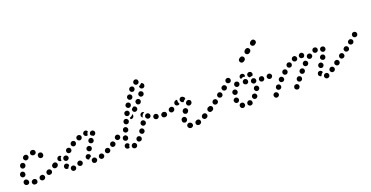

<svg xmlns="http://www.w3.org/2000/svg" viewBox="-34 -1148 3416 1767"><g transform="rotate(-20 1673.5 -264.5)"><path d="M119 19Q122 15 124 10Q125 6 125 1Q124 -10 117 -17Q109 -23 99 -23H96Q91 -22 86 -20Q82 -18 78 -14Q75 -11 73 -6Q72 -1 72 4Q73 14 80 21Q88 28 99 27H101Q106 27 111 25Q115 22 119 19ZM204 -15Q203 -20 200 -24Q197 -28 193 -31Q189 -34 184 -34Q179 -35 174 -34L171 -33Q161 -31 156 -22Q150 -13 153 -3Q154 2 157 6Q160 10 164 12Q168 15 173 16Q178 16 183 15H186Q196 12 201 3Q207 -5 204 -15ZM21 6Q26 7 31 6Q36 5 40 3Q44 0 47 -4Q50 -8 51 -13Q52 -18 51 -23Q50 -28 47 -32Q47 -33 46 -33Q41 -42 31 -45Q21 -48 12 -42Q3 -37 1 -27Q-2 -17 3 -8Q4 -6 5 -5Q8 0 12 2Q16 5 21 6ZM279 -46Q277 -51 273 -54Q270 -57 265 -59Q261 -61 256 -61Q251 -61 246 -59L243 -57Q234 -53 230 -44Q227 -34 231 -24Q233 -20 236 -16Q240 -13 245 -11Q249 -10 254 -10Q259 -10 264 -12L267 -13Q276 -17 280 -27Q283 -37 279 -46ZM347 -90Q341 -99 331 -100Q321 -102 312 -96L310 -95Q301 -89 299 -79Q298 -68 303 -60Q306 -56 310 -53Q315 -51 320 -50Q324 -49 329 -50Q334 -51 338 -54L341 -55Q349 -61 351 -71Q353 -82 347 -90ZM-3 -83Q0 -79 4 -76Q8 -73 13 -72Q24 -70 32 -76Q41 -82 43 -92V-95Q45 -105 39 -114Q33 -122 23 -124Q13 -126 5 -120Q-4 -115 -6 -104L-7 -102Q-7 -97 -6 -92Q-5 -87 -3 -83ZM33 -151Q38 -148 43 -148Q48 -147 52 -149Q57 -150 61 -153Q65 -156 67 -160L69 -163Q74 -172 71 -182Q68 -192 59 -197Q55 -199 50 -200Q45 -201 40 -199Q35 -198 31 -195Q28 -192 25 -187L24 -185Q19 -176 22 -166Q24 -156 33 -151ZM248 -230Q244 -233 239 -234Q234 -235 229 -235Q225 -234 220 -232Q216 -229 213 -225Q210 -221 209 -216Q207 -212 208 -207Q208 -196 215 -189Q223 -182 233 -182Q243 -182 251 -189Q258 -197 258 -207Q258 -210 258 -213Q257 -218 254 -222Q252 -227 248 -230ZM72 -238Q71 -233 73 -228Q74 -224 77 -220Q83 -211 93 -209Q103 -208 112 -214Q113 -215 113 -215Q122 -221 124 -231Q126 -241 120 -250Q117 -254 113 -257Q109 -260 104 -260Q99 -261 94 -260Q89 -259 85 -256Q84 -255 82 -254Q78 -252 76 -247Q73 -243 72 -238ZM148 -258Q147 -247 154 -239Q161 -232 171 -231Q172 -231 173 -231Q184 -230 192 -236Q200 -242 201 -253Q202 -263 196 -271Q189 -279 179 -280Q177 -281 175 -281Q165 -281 157 -275Q149 -268 148 -258Z M496 24Q500 20 501 16Q503 11 503 6Q502 -4 495 -11Q487 -18 477 -18H476Q466 -17 459 -10Q452 -2 453 8Q453 13 455 18Q457 22 461 26Q464 29 469 31Q474 32 479 32Q484 32 488 30Q493 28 496 24ZM700 23Q704 20 706 16Q708 11 709 6Q710 -4 703 -12Q696 -20 686 -21H685Q680 -21 676 -19Q671 -18 667 -15Q663 -11 661 -7Q659 -3 659 2Q658 13 664 21Q671 28 681 29H682Q687 30 692 28Q696 27 700 23ZM780 3Q783 -2 783 -7Q783 -12 782 -16Q779 -26 769 -31Q760 -35 750 -32Q745 -30 741 -27Q738 -24 735 -19Q733 -15 733 -10Q732 -5 734 0Q737 9 746 14Q756 19 766 15Q771 14 774 11Q778 7 780 3ZM572 -27Q569 -31 566 -34Q562 -37 557 -39Q552 -40 547 -40Q542 -39 538 -37Q528 -32 525 -22Q522 -12 527 -3Q530 2 534 5Q537 8 542 9Q547 11 552 10Q557 10 561 7H562Q571 2 574 -8Q577 -18 572 -27ZM399 -30Q399 -35 401 -40Q402 -44 406 -48Q409 -52 414 -54Q418 -56 423 -56Q434 -56 441 -49Q449 -42 449 -32Q449 -32 449 -31Q449 -31 449 -31Q446 -28 443 -25Q436 -18 433 -8Q432 -8 432 -7Q431 -6 429 -6Q427 -6 425 -6Q415 -5 407 -12Q400 -19 399 -30ZM852 -30Q853 -35 853 -40Q852 -45 850 -49Q848 -54 844 -57Q840 -60 835 -62Q831 -63 826 -63Q821 -63 816 -60Q807 -55 804 -46Q800 -36 805 -26Q807 -22 811 -19Q815 -16 820 -14Q824 -13 829 -13Q834 -13 839 -16Q844 -18 847 -22Q850 -26 852 -30ZM621 -31Q618 -35 617 -40Q616 -45 617 -50Q620 -60 628 -66Q637 -72 647 -69Q652 -68 656 -65Q660 -63 663 -58Q666 -54 666 -50Q667 -45 666 -40Q659 -37 653 -32Q646 -27 642 -20Q641 -20 639 -20Q638 -20 636 -20Q632 -21 628 -24Q623 -27 621 -31ZM913 -91Q910 -95 906 -98Q902 -101 897 -101Q892 -102 887 -101Q882 -100 878 -97Q870 -91 868 -81Q866 -71 872 -62Q875 -58 879 -55Q883 -53 888 -52Q893 -51 898 -52Q903 -53 907 -56Q916 -62 917 -73Q919 -83 913 -91ZM342 -57H343Q347 -60 349 -64Q352 -68 353 -73Q354 -78 353 -83Q352 -87 349 -92Q343 -100 333 -102Q323 -104 314 -98Q310 -95 307 -90Q304 -86 303 -81Q303 -76 304 -72Q305 -67 307 -63Q313 -54 324 -52Q334 -51 342 -56ZM431 -81Q440 -76 450 -79Q460 -82 465 -91H466Q471 -100 468 -110Q465 -120 456 -125Q447 -130 437 -127Q427 -125 422 -116V-115Q417 -106 419 -96Q422 -86 431 -81ZM650 -107Q651 -102 654 -98Q657 -94 661 -92Q670 -86 680 -88Q690 -91 695 -100H696Q698 -104 699 -109Q700 -114 699 -119Q697 -124 695 -128Q692 -132 687 -134Q679 -140 669 -137Q658 -135 653 -126Q650 -122 649 -117Q649 -112 650 -107ZM395 -144Q386 -145 378 -140Q373 -137 371 -133Q368 -129 367 -124Q366 -120 366 -115Q367 -110 370 -106Q374 -99 382 -96Q389 -93 397 -95Q396 -102 397 -110Q398 -119 402 -127H403Q406 -132 410 -136Q403 -143 395 -144ZM473 -144Q480 -137 491 -136Q501 -136 509 -142V-143Q517 -150 517 -160Q518 -170 511 -178Q504 -186 493 -186Q483 -187 475 -180Q467 -173 467 -162Q466 -152 473 -144ZM702 -155Q710 -150 721 -152Q731 -154 736 -162L737 -163Q742 -171 740 -181Q738 -192 730 -197Q721 -203 711 -201Q701 -199 695 -190Q689 -181 691 -171Q693 -161 702 -155ZM531 -193Q537 -184 547 -181Q557 -179 566 -184Q570 -187 573 -191Q576 -195 577 -200Q579 -205 578 -209Q577 -214 575 -219Q569 -228 559 -230Q549 -233 540 -227Q531 -222 529 -212Q526 -202 531 -193ZM731 -247V-248Q736 -257 746 -259Q756 -262 765 -257Q769 -255 772 -251Q775 -247 777 -242Q778 -238 777 -233Q777 -228 774 -223Q771 -216 764 -213Q757 -209 749 -210Q746 -213 742 -216Q737 -219 732 -221Q728 -227 727 -234Q727 -241 731 -247ZM598 -249Q596 -244 596 -239Q596 -235 598 -230Q601 -220 611 -216Q620 -212 630 -215V-216Q640 -219 644 -229Q648 -238 645 -248Q641 -258 631 -262Q622 -266 612 -262Q607 -260 604 -257Q600 -254 598 -249ZM695 -231H694Q684 -231 677 -238Q669 -246 669 -256Q669 -266 677 -274Q684 -281 694 -281H695Q702 -281 708 -277Q714 -273 717 -267Q714 -263 711 -258Q706 -250 705 -241Q705 -237 705 -233Q702 -232 700 -232Q697 -231 695 -231Z M1099 13Q1101 8 1101 3Q1101 -2 1099 -6Q1094 -16 1085 -20Q1075 -23 1066 -19H1065Q1061 -17 1057 -13Q1054 -10 1052 -5Q1050 -1 1050 4Q1050 9 1052 14Q1056 23 1066 27Q1076 31 1085 27H1086Q1090 25 1094 21Q1097 17 1099 13ZM1003 7Q998 5 995 1Q992 -3 990 -7V-8Q987 -18 991 -27Q996 -36 1006 -40Q1010 -41 1015 -41Q1020 -40 1025 -38Q1029 -36 1032 -32Q1035 -29 1037 -24Q1033 -19 1031 -13Q1027 -4 1028 5Q1026 6 1025 7Q1023 8 1022 8Q1017 10 1012 10Q1007 9 1003 7ZM1162 -40Q1162 -45 1161 -49Q1159 -54 1155 -57Q1148 -65 1138 -65Q1127 -65 1120 -58Q1112 -51 1112 -40Q1112 -30 1119 -22Q1126 -15 1136 -15Q1147 -15 1154 -22H1155Q1158 -25 1160 -30Q1162 -35 1162 -40ZM918 -73Q919 -78 918 -82Q917 -87 914 -91Q908 -100 898 -102Q888 -104 879 -98Q870 -92 868 -82Q867 -71 872 -63Q875 -59 879 -56Q884 -53 888 -52Q893 -52 898 -53Q903 -54 907 -56L908 -57Q912 -59 914 -64Q917 -68 918 -73ZM1014 -66Q1018 -64 1023 -64Q1028 -65 1033 -67Q1037 -69 1041 -73Q1044 -77 1045 -81V-82Q1049 -92 1044 -101Q1039 -110 1030 -114Q1025 -115 1020 -115Q1015 -114 1011 -112Q1006 -110 1003 -106Q1000 -102 998 -98V-97Q995 -87 999 -78Q1004 -69 1014 -66ZM1200 -119Q1196 -122 1191 -123Q1186 -124 1181 -123Q1176 -122 1172 -119Q1168 -116 1165 -112Q1159 -103 1161 -93Q1163 -83 1172 -77Q1176 -74 1181 -73Q1185 -72 1190 -73Q1195 -74 1199 -77Q1203 -80 1206 -84H1207Q1212 -93 1210 -103Q1208 -113 1200 -119ZM980 -117Q981 -122 980 -127Q978 -132 976 -136Q969 -144 959 -146Q949 -148 941 -141H940Q936 -138 934 -134Q931 -130 930 -125Q929 -120 931 -115Q932 -110 935 -106Q941 -98 951 -96Q961 -95 970 -101Q974 -104 977 -108Q979 -112 980 -117ZM1039 -137Q1049 -133 1058 -137Q1068 -141 1072 -151Q1076 -161 1072 -170Q1068 -180 1058 -184Q1049 -188 1039 -184Q1030 -180 1026 -170Q1022 -160 1025 -151Q1029 -141 1039 -137ZM1233 -187Q1223 -192 1214 -188Q1204 -184 1200 -175V-174Q1195 -165 1199 -155Q1203 -146 1212 -141Q1222 -137 1231 -141Q1241 -144 1245 -154Q1250 -164 1246 -173Q1242 -183 1233 -187ZM1446 -153Q1450 -157 1452 -161Q1454 -166 1454 -171Q1454 -181 1446 -189Q1439 -196 1429 -196H1428Q1418 -196 1411 -189Q1403 -181 1403 -171Q1403 -166 1405 -162Q1407 -157 1410 -153Q1414 -150 1419 -148Q1423 -146 1428 -146H1429Q1434 -146 1438 -148Q1443 -150 1446 -153ZM1378 -174Q1379 -179 1378 -184Q1377 -188 1375 -193Q1372 -197 1368 -200Q1364 -203 1360 -204H1359Q1349 -207 1340 -201Q1331 -196 1329 -186Q1328 -181 1328 -176Q1329 -171 1332 -167Q1334 -163 1338 -160Q1342 -157 1347 -156Q1357 -153 1366 -158Q1375 -164 1378 -174ZM1305 -196Q1308 -200 1309 -205Q1310 -209 1309 -214Q1308 -219 1306 -223Q1303 -228 1299 -231Q1291 -237 1280 -235Q1270 -234 1264 -226Q1261 -222 1260 -217Q1259 -212 1259 -207Q1260 -202 1263 -198Q1265 -194 1269 -191L1270 -190Q1278 -184 1288 -186Q1299 -187 1305 -196ZM1069 -207Q1078 -203 1088 -206Q1098 -210 1102 -219V-220Q1107 -229 1103 -239Q1099 -248 1090 -253Q1081 -257 1071 -254Q1061 -250 1057 -241V-240Q1052 -231 1056 -221Q1059 -211 1069 -207ZM1224 -242V-243Q1225 -247 1228 -251Q1231 -255 1236 -258Q1240 -260 1245 -261Q1250 -261 1255 -260Q1258 -259 1260 -258Q1263 -256 1265 -254Q1262 -253 1259 -251Q1251 -246 1246 -239Q1240 -232 1238 -223Q1237 -218 1237 -213Q1233 -215 1231 -217Q1228 -220 1226 -223Q1224 -227 1223 -232Q1223 -237 1224 -242ZM1155 -276Q1158 -273 1159 -268Q1160 -264 1160 -259Q1159 -254 1157 -250Q1155 -245 1151 -242Q1146 -238 1139 -236Q1133 -235 1126 -237Q1126 -242 1124 -246Q1123 -249 1122 -251Q1125 -252 1127 -253Q1137 -256 1144 -262Q1151 -268 1155 -276ZM1101 -276Q1110 -271 1120 -274Q1130 -277 1135 -287Q1140 -296 1137 -306Q1133 -316 1124 -321Q1115 -325 1105 -322Q1095 -319 1090 -310V-309Q1086 -300 1089 -290Q1092 -280 1101 -276ZM1210 -328Q1205 -334 1199 -335Q1192 -337 1186 -336Q1182 -332 1178 -328Q1174 -325 1169 -322Q1166 -315 1167 -308Q1168 -300 1173 -294Q1180 -287 1190 -286Q1201 -286 1208 -293H1209Q1216 -300 1217 -311Q1217 -321 1210 -328ZM1263 -383Q1256 -390 1245 -390Q1235 -389 1228 -382H1227Q1220 -374 1221 -364Q1221 -353 1228 -346Q1236 -339 1246 -339Q1257 -340 1264 -347V-348Q1271 -355 1271 -365Q1271 -376 1263 -383ZM1124 -358Q1126 -353 1129 -350Q1132 -346 1136 -343Q1145 -338 1155 -341Q1165 -344 1170 -353Q1175 -362 1173 -372Q1170 -382 1161 -387Q1156 -390 1151 -390Q1147 -391 1142 -390Q1137 -388 1133 -385Q1129 -382 1127 -378L1126 -377Q1124 -373 1123 -368Q1123 -363 1124 -358ZM1309 -443Q1301 -449 1290 -448Q1280 -446 1274 -437Q1268 -429 1270 -418Q1271 -408 1280 -402Q1288 -396 1298 -398Q1309 -400 1315 -408Q1321 -417 1319 -427Q1318 -437 1309 -443ZM1174 -409Q1182 -404 1193 -406Q1203 -408 1208 -417Q1214 -426 1212 -436Q1210 -446 1201 -452Q1192 -457 1182 -455Q1172 -453 1166 -444Q1160 -435 1163 -425Q1165 -415 1174 -409ZM1346 -506Q1343 -510 1339 -513Q1335 -515 1330 -516Q1329 -516 1329 -516Q1329 -516 1329 -516Q1324 -509 1317 -504Q1310 -498 1302 -496Q1302 -495 1302 -495Q1302 -495 1302 -494Q1300 -483 1307 -475Q1313 -467 1323 -466Q1334 -464 1342 -471Q1350 -477 1351 -487V-488Q1352 -493 1351 -498Q1349 -502 1346 -506ZM1215 -473Q1223 -466 1234 -467Q1244 -468 1250 -477H1251Q1257 -485 1256 -495Q1255 -506 1247 -512Q1243 -515 1238 -517Q1234 -518 1229 -517Q1224 -517 1219 -515Q1215 -512 1212 -508H1211Q1205 -500 1206 -490Q1207 -479 1215 -473ZM1264 -534Q1267 -524 1276 -519Q1285 -514 1295 -517Q1305 -520 1310 -529Q1315 -538 1312 -548Q1311 -553 1308 -557Q1305 -561 1300 -563Q1296 -565 1291 -566Q1286 -567 1281 -565Q1271 -562 1266 -553Q1261 -544 1264 -534Z M1646 14Q1647 9 1647 4Q1647 -1 1645 -5Q1643 -10 1640 -13Q1636 -17 1631 -19Q1630 -19 1629 -20Q1620 -24 1610 -20Q1601 -16 1596 -7Q1594 -2 1594 2Q1594 7 1596 12Q1598 17 1601 20Q1604 24 1609 26Q1611 27 1613 28Q1623 32 1632 27Q1642 23 1646 14ZM1725 14Q1727 10 1727 5Q1728 0 1726 -5Q1723 -15 1714 -20Q1705 -24 1695 -21L1692 -20Q1687 -19 1683 -16Q1680 -13 1677 -8Q1675 -4 1674 1Q1674 6 1675 11Q1678 21 1687 25Q1697 30 1707 27L1710 26Q1715 25 1718 22Q1722 19 1725 14ZM1799 -43Q1796 -48 1793 -51Q1789 -54 1784 -55Q1779 -56 1774 -56Q1769 -55 1765 -53L1762 -51Q1753 -46 1750 -36Q1747 -26 1752 -17Q1755 -13 1759 -10Q1762 -7 1767 -5Q1772 -4 1777 -5Q1782 -5 1786 -8L1789 -9Q1798 -14 1801 -24Q1804 -34 1799 -43ZM1567 -47Q1565 -51 1564 -56Q1563 -61 1564 -66Q1564 -68 1564 -70Q1566 -75 1568 -79Q1571 -83 1576 -86Q1580 -88 1585 -89Q1590 -90 1594 -89Q1605 -86 1610 -78Q1615 -69 1613 -59Q1613 -58 1613 -56Q1612 -52 1609 -48Q1607 -45 1604 -42Q1603 -41 1602 -41Q1598 -39 1593 -37Q1591 -36 1588 -36Q1586 -36 1583 -37Q1578 -38 1574 -40Q1570 -43 1567 -47ZM1867 -89Q1864 -93 1859 -96Q1855 -99 1850 -100Q1845 -100 1841 -99Q1836 -98 1832 -95L1829 -93Q1820 -88 1819 -77Q1817 -67 1823 -59Q1826 -55 1830 -52Q1834 -49 1839 -48Q1844 -47 1849 -49Q1853 -50 1858 -52L1860 -54Q1869 -60 1871 -71Q1872 -81 1867 -89ZM1609 -114Q1613 -111 1618 -110Q1623 -108 1628 -109Q1633 -110 1637 -112Q1641 -115 1644 -119L1646 -122Q1653 -130 1651 -140Q1650 -150 1641 -157Q1633 -163 1623 -161Q1613 -160 1606 -152L1604 -149Q1598 -141 1600 -130Q1601 -120 1609 -114ZM1457 -172Q1457 -177 1455 -181Q1453 -186 1450 -189Q1446 -193 1441 -194Q1437 -196 1432 -196Q1430 -196 1429 -196Q1419 -196 1411 -189Q1404 -181 1404 -171Q1404 -161 1411 -153Q1419 -146 1429 -146Q1431 -146 1433 -146Q1443 -146 1451 -154Q1458 -161 1457 -172ZM1534 -202Q1530 -211 1520 -215Q1510 -219 1501 -214L1498 -213Q1493 -211 1490 -207Q1486 -204 1485 -199Q1483 -195 1483 -190Q1483 -185 1485 -180Q1489 -171 1499 -167Q1509 -163 1518 -167L1521 -169Q1531 -173 1534 -183Q1538 -192 1534 -202ZM1661 -177Q1668 -170 1678 -170Q1689 -169 1696 -177L1699 -179Q1702 -182 1704 -187Q1706 -191 1706 -196Q1706 -201 1705 -206Q1703 -211 1699 -214Q1696 -218 1691 -220Q1687 -222 1682 -222Q1677 -222 1672 -220Q1668 -218 1664 -215L1662 -213Q1654 -205 1654 -195Q1654 -185 1661 -177ZM1596 -215 1594 -213Q1585 -207 1575 -208Q1565 -209 1558 -217Q1552 -225 1553 -235Q1554 -245 1562 -252L1565 -254Q1570 -258 1576 -259Q1583 -260 1589 -258Q1587 -250 1588 -242Q1589 -232 1593 -223Q1595 -220 1597 -216Q1597 -216 1597 -216Q1596 -216 1596 -215ZM1661 -253Q1659 -258 1654 -262L1651 -264Q1643 -271 1633 -270Q1623 -270 1616 -262Q1609 -254 1610 -243Q1611 -233 1619 -226L1621 -224Q1625 -221 1629 -220Q1633 -218 1638 -218Q1641 -224 1646 -229L1648 -231Q1655 -237 1663 -241Q1663 -247 1661 -253Z M1874 -72Q1875 -77 1874 -82Q1873 -87 1870 -91Q1867 -95 1863 -97Q1859 -100 1854 -101Q1849 -102 1844 -100Q1839 -99 1835 -96Q1830 -93 1828 -89Q1825 -85 1824 -80Q1824 -75 1825 -70Q1826 -65 1829 -61Q1832 -57 1836 -54Q1840 -52 1845 -51Q1850 -50 1855 -51Q1859 -52 1863 -55L1864 -56Q1868 -59 1871 -63Q1873 -67 1874 -72ZM1937 -116Q1937 -121 1936 -126Q1935 -131 1932 -135Q1926 -144 1916 -145Q1906 -147 1897 -141V-140Q1893 -137 1890 -133Q1887 -129 1887 -124Q1886 -119 1887 -114Q1888 -109 1891 -105Q1897 -97 1907 -95Q1918 -94 1926 -100H1927Q1931 -103 1933 -107Q1936 -112 1937 -116ZM1993 -181Q1987 -189 1977 -191Q1967 -192 1958 -186V-185Q1954 -182 1951 -178Q1949 -174 1948 -169Q1947 -164 1949 -159Q1950 -154 1953 -150Q1959 -142 1969 -141Q1980 -139 1988 -145L1989 -146Q1997 -152 1998 -162Q2000 -173 1993 -181ZM2053 -229Q2046 -237 2036 -238Q2026 -239 2018 -232H2017Q2009 -225 2008 -215Q2007 -205 2014 -197Q2020 -189 2031 -188Q2041 -187 2049 -193L2050 -194Q2058 -201 2059 -211Q2060 -221 2053 -229ZM2108 -282Q2100 -289 2090 -289Q2079 -289 2072 -282V-281Q2065 -274 2065 -264Q2065 -253 2072 -246Q2076 -243 2081 -241Q2085 -239 2090 -239Q2095 -239 2100 -241Q2104 -243 2108 -246Q2115 -254 2115 -264Q2115 -275 2108 -282Z M2232 8Q2234 4 2234 -1Q2234 -6 2232 -11Q2229 -21 2219 -25Q2210 -29 2200 -26V-25Q2190 -22 2186 -12Q2182 -3 2185 7Q2187 11 2191 15Q2194 19 2199 21Q2203 23 2208 23Q2213 23 2218 21Q2223 20 2226 16Q2230 13 2232 8ZM2143 19Q2147 18 2151 15Q2155 12 2158 8Q2160 3 2161 -2Q2161 -7 2160 -11Q2159 -16 2156 -20Q2153 -24 2149 -27H2148Q2139 -32 2129 -29Q2119 -27 2114 -18Q2109 -9 2112 1Q2114 11 2123 17H2124Q2128 19 2133 20Q2138 21 2143 19ZM2296 -46Q2295 -51 2293 -55Q2291 -60 2288 -63Q2284 -66 2280 -68Q2275 -70 2270 -70Q2265 -70 2260 -68Q2256 -66 2252 -62Q2249 -58 2247 -54Q2245 -49 2245 -44Q2246 -39 2248 -35Q2250 -30 2253 -27Q2261 -19 2271 -20Q2281 -20 2289 -28Q2292 -31 2294 -36Q2296 -41 2296 -46ZM2083 -49Q2079 -53 2077 -57Q2075 -62 2075 -67Q2074 -77 2081 -85Q2088 -92 2099 -93Q2104 -93 2108 -91Q2113 -90 2117 -86Q2120 -83 2122 -78Q2125 -74 2125 -69Q2125 -63 2122 -57Q2120 -52 2115 -48Q2112 -46 2109 -44Q2107 -44 2105 -43Q2103 -43 2101 -43Q2096 -42 2091 -44Q2087 -46 2083 -49ZM2335 -97V-98Q2337 -102 2337 -107Q2337 -112 2335 -117Q2334 -121 2330 -125Q2327 -128 2322 -130Q2318 -132 2313 -133Q2308 -133 2303 -131Q2298 -129 2295 -126Q2291 -122 2289 -118V-117Q2285 -108 2289 -98Q2292 -89 2302 -84Q2306 -82 2311 -82Q2316 -82 2321 -84Q2326 -86 2329 -89Q2333 -93 2335 -97ZM2090 -151Q2088 -146 2088 -141Q2088 -136 2090 -132Q2092 -127 2096 -124Q2099 -120 2104 -118Q2114 -114 2123 -118Q2133 -122 2136 -132H2137Q2140 -142 2136 -151Q2132 -161 2123 -165Q2118 -167 2113 -167Q2108 -167 2104 -165Q2099 -163 2095 -159Q2092 -156 2090 -151ZM2478 -153Q2482 -157 2484 -161Q2486 -166 2486 -171Q2486 -181 2478 -189Q2471 -196 2461 -196H2460Q2455 -196 2451 -194Q2446 -192 2443 -189Q2439 -185 2437 -181Q2435 -176 2435 -171Q2435 -161 2443 -153Q2450 -146 2460 -146H2461Q2466 -146 2470 -148Q2475 -150 2478 -153ZM2410 -172Q2410 -177 2409 -181Q2407 -186 2404 -190Q2401 -194 2396 -196Q2392 -198 2387 -198H2386Q2376 -199 2368 -192Q2361 -185 2360 -175Q2360 -170 2361 -165Q2363 -161 2366 -157Q2369 -153 2374 -151Q2378 -149 2383 -148H2384Q2394 -148 2402 -155Q2409 -161 2410 -172ZM2335 -177Q2336 -187 2330 -196Q2324 -204 2314 -206H2313Q2303 -207 2295 -201Q2287 -195 2285 -185Q2283 -174 2290 -166Q2296 -158 2306 -156Q2317 -155 2325 -161Q2333 -167 2335 -177ZM2260 -189Q2264 -199 2260 -208Q2257 -218 2247 -222Q2242 -224 2237 -225Q2233 -225 2228 -223Q2223 -221 2220 -218Q2216 -214 2214 -210Q2210 -200 2213 -191Q2217 -181 2227 -177Q2236 -172 2246 -176Q2256 -180 2260 -189ZM2137 -186Q2140 -183 2145 -181Q2150 -179 2155 -180Q2160 -180 2164 -182Q2169 -184 2172 -188Q2179 -195 2179 -206Q2179 -216 2171 -223Q2167 -226 2163 -228Q2158 -230 2153 -230Q2148 -230 2144 -228Q2139 -226 2136 -222Q2128 -214 2129 -204Q2129 -193 2137 -186ZM2282 -227V-228Q2278 -231 2275 -236Q2273 -240 2273 -246Q2273 -250 2273 -253Q2274 -256 2275 -258Q2276 -261 2278 -263Q2281 -267 2285 -269Q2290 -271 2295 -272Q2299 -273 2304 -271Q2309 -270 2313 -267Q2321 -260 2323 -250Q2324 -240 2317 -232Q2317 -231 2316 -230Q2315 -229 2314 -228Q2307 -229 2299 -227Q2294 -226 2289 -224Q2287 -224 2285 -225Q2284 -226 2282 -227ZM2202 -263Q2204 -268 2207 -271Q2211 -275 2215 -277Q2225 -281 2234 -278Q2244 -274 2249 -265Q2251 -260 2251 -255Q2251 -250 2249 -246Q2249 -246 2249 -246Q2249 -246 2249 -245Q2244 -247 2239 -247Q2229 -248 2220 -244Q2213 -241 2207 -237Q2206 -239 2205 -240Q2204 -242 2203 -244Q2201 -248 2201 -253Q2200 -258 2202 -263Z M2304 -402Q2304 -407 2303 -411Q2302 -416 2299 -420Q2293 -428 2283 -430Q2272 -431 2264 -425L2257 -420Q2249 -414 2247 -404Q2246 -393 2252 -385Q2258 -377 2268 -375Q2279 -374 2287 -380L2294 -385Q2298 -388 2301 -392Q2303 -397 2304 -402ZM2373 -475Q2370 -479 2366 -482Q2362 -485 2357 -485Q2352 -486 2347 -485Q2342 -484 2338 -481L2331 -475Q2327 -472 2325 -468Q2322 -464 2321 -459Q2321 -454 2322 -449Q2323 -444 2326 -440Q2329 -436 2333 -434Q2338 -431 2343 -431Q2348 -430 2352 -431Q2357 -432 2361 -435L2368 -440Q2376 -447 2378 -457Q2379 -467 2373 -475ZM2447 -531Q2441 -539 2431 -541Q2421 -542 2413 -536L2405 -531Q2401 -528 2399 -523Q2396 -519 2396 -514Q2395 -509 2396 -504Q2397 -500 2400 -496Q2407 -487 2417 -486Q2427 -484 2435 -491L2442 -496Q2451 -502 2452 -512Q2454 -522 2447 -531Z M2447 33Q2439 27 2437 17Q2434 7 2440 -2Q2446 -11 2456 -13Q2466 -15 2475 -9Q2484 -3 2486 7Q2488 17 2482 26Q2476 34 2466 36Q2456 39 2447 33ZM2680 -14Q2672 -20 2662 -18Q2652 -17 2645 -9V-8Q2639 0 2640 11Q2642 21 2650 27Q2654 30 2659 31Q2664 32 2669 32Q2673 31 2678 29Q2682 26 2685 22V21Q2692 13 2690 3Q2689 -7 2680 -14ZM2981 15Q2983 11 2983 6Q2984 1 2982 -4Q2979 -14 2970 -19Q2961 -23 2951 -20H2950Q2940 -17 2936 -8Q2931 2 2934 11Q2936 16 2939 20Q2942 24 2946 26Q2951 28 2956 29Q2961 29 2965 28L2966 27Q2971 26 2975 23Q2979 19 2981 15ZM3050 -28Q3051 -33 3050 -38Q3049 -43 3046 -47Q3040 -56 3030 -58Q3020 -60 3011 -54V-53Q3007 -51 3004 -47Q3001 -42 3000 -37Q2999 -33 3000 -28Q3001 -23 3004 -19Q3010 -10 3020 -8Q3030 -6 3039 -12Q3043 -15 3046 -19Q3049 -23 3050 -28ZM2892 -18Q2889 -22 2888 -26Q2886 -31 2887 -36V-37Q2888 -47 2896 -54Q2904 -60 2914 -59Q2919 -59 2923 -57Q2928 -54 2931 -50Q2933 -48 2934 -45Q2936 -42 2936 -39Q2932 -36 2928 -33Q2920 -27 2916 -18Q2913 -13 2912 -9Q2911 -9 2911 -9Q2910 -9 2909 -9Q2904 -9 2900 -12Q2896 -14 2892 -18ZM2490 -29Q2482 -35 2481 -46Q2480 -56 2487 -64Q2490 -68 2494 -71Q2499 -73 2504 -73Q2509 -74 2513 -73Q2518 -71 2522 -68Q2530 -62 2531 -51Q2532 -41 2526 -33Q2519 -25 2509 -24Q2498 -22 2490 -29ZM2728 -74Q2724 -77 2719 -78Q2714 -80 2709 -79Q2704 -78 2700 -76Q2696 -74 2693 -70L2692 -69Q2686 -61 2687 -51Q2688 -40 2696 -34Q2700 -31 2705 -30Q2710 -28 2715 -29Q2719 -29 2724 -32Q2728 -34 2731 -38L2732 -39Q2738 -47 2737 -57Q2736 -67 2728 -74ZM3108 -91Q3106 -95 3101 -98Q3097 -101 3092 -102Q3087 -102 3083 -101Q3078 -100 3074 -97H3073Q3065 -91 3063 -81Q3061 -71 3067 -62Q3070 -58 3074 -56Q3078 -53 3083 -52Q3088 -51 3093 -52Q3098 -53 3102 -56V-57Q3111 -62 3113 -73Q3114 -83 3108 -91ZM2916 -99Q2917 -94 2919 -90Q2922 -86 2926 -83Q2935 -77 2945 -79Q2955 -81 2961 -90Q2964 -95 2965 -99Q2966 -104 2965 -109Q2964 -114 2961 -118Q2959 -122 2955 -125Q2950 -128 2945 -129Q2941 -130 2936 -129Q2931 -128 2927 -125Q2923 -122 2920 -118H2919Q2917 -114 2916 -109Q2915 -104 2916 -99ZM2538 -87Q2531 -94 2530 -105Q2530 -115 2537 -123Q2544 -130 2555 -131Q2565 -131 2572 -124Q2576 -121 2578 -116Q2580 -112 2580 -107Q2581 -102 2579 -97Q2577 -92 2574 -89Q2567 -81 2556 -81Q2546 -80 2538 -87ZM2786 -114Q2786 -119 2784 -124Q2781 -128 2778 -132Q2770 -138 2760 -138Q2749 -137 2742 -129Q2739 -125 2737 -120Q2735 -116 2736 -111Q2736 -106 2738 -101Q2741 -97 2744 -93Q2752 -87 2762 -87Q2773 -88 2780 -96Q2783 -100 2785 -105Q2786 -110 2786 -114ZM2590 -142Q2583 -150 2584 -160Q2584 -170 2592 -177V-178Q2600 -185 2610 -184Q2620 -184 2627 -176Q2634 -168 2634 -158Q2633 -148 2626 -141V-140Q2618 -133 2608 -134Q2597 -134 2590 -142ZM2969 -147Q2978 -141 2988 -144Q2998 -146 3003 -155V-156Q3009 -165 3006 -175Q3004 -185 2995 -190Q2986 -195 2976 -193Q2966 -190 2961 -181H2960Q2955 -172 2957 -162Q2960 -152 2969 -147ZM2839 -168Q2839 -173 2837 -178Q2835 -183 2831 -186Q2824 -194 2814 -194Q2803 -194 2796 -186H2795Q2792 -182 2790 -178Q2788 -173 2788 -168Q2788 -163 2790 -159Q2792 -154 2795 -151Q2802 -143 2813 -143Q2823 -143 2831 -150V-151Q2835 -154 2837 -159Q2838 -163 2839 -168ZM2647 -192Q2641 -201 2643 -211Q2645 -221 2653 -227Q2662 -233 2672 -231Q2682 -229 2688 -221Q2694 -212 2692 -202Q2690 -192 2682 -186Q2673 -180 2663 -182Q2653 -184 2647 -192ZM2896 -215Q2897 -220 2895 -225Q2894 -230 2891 -234Q2885 -242 2875 -243Q2865 -245 2856 -239V-238Q2852 -235 2849 -231Q2847 -227 2846 -222Q2845 -217 2846 -212Q2848 -207 2851 -203Q2857 -195 2867 -194Q2877 -192 2885 -198L2886 -199Q2890 -202 2893 -206Q2895 -210 2896 -215ZM3031 -227Q3033 -232 3033 -237Q3033 -242 3032 -247Q3031 -247 3031 -248Q3027 -258 3017 -261Q3008 -265 2998 -261Q2994 -259 2990 -256Q2987 -252 2985 -248Q2983 -243 2983 -238Q2983 -233 2985 -228Q2989 -219 2998 -215Q3008 -210 3017 -214Q3022 -216 3025 -219Q3029 -223 3031 -227ZM2756 -253Q2756 -253 2756 -253Q2754 -258 2750 -261Q2747 -265 2742 -267Q2738 -268 2733 -268Q2728 -268 2723 -266Q2718 -264 2715 -260Q2711 -257 2710 -252Q2708 -248 2708 -243Q2708 -238 2710 -233Q2712 -229 2716 -225Q2719 -222 2724 -220Q2729 -218 2734 -218Q2739 -218 2743 -220Q2749 -223 2753 -228Q2757 -233 2758 -239Q2756 -245 2757 -252Q2756 -252 2756 -253ZM2806 -225Q2810 -225 2814 -226Q2817 -228 2820 -230Q2828 -237 2829 -248Q2830 -258 2823 -266Q2816 -274 2806 -275Q2796 -275 2788 -269Q2780 -262 2779 -252Q2778 -241 2785 -233Q2787 -231 2790 -229Q2793 -227 2796 -226Q2798 -226 2800 -226Q2803 -225 2806 -225ZM2945 -230 2944 -229Q2934 -227 2925 -232Q2916 -237 2914 -247Q2913 -252 2913 -257Q2914 -262 2917 -266Q2919 -271 2923 -274Q2927 -277 2932 -278H2933Q2943 -281 2952 -275Q2960 -270 2963 -260Q2963 -259 2963 -258Q2964 -257 2964 -255Q2961 -249 2961 -242Q2958 -237 2954 -234Q2950 -231 2945 -230Z M3113 -72Q3114 -77 3113 -82Q3112 -87 3109 -91Q3106 -95 3102 -97Q3098 -100 3093 -101Q3088 -102 3083 -100Q3078 -99 3074 -96Q3069 -93 3067 -89Q3064 -85 3063 -80Q3063 -75 3064 -70Q3065 -65 3068 -61Q3071 -57 3075 -54Q3079 -52 3084 -51Q3089 -50 3094 -51Q3098 -52 3102 -55L3103 -56Q3107 -59 3110 -63Q3112 -67 3113 -72ZM3176 -116Q3176 -121 3175 -126Q3174 -131 3171 -135Q3165 -144 3155 -145Q3145 -147 3136 -141V-140Q3132 -137 3129 -133Q3126 -129 3126 -124Q3125 -119 3126 -114Q3127 -109 3130 -105Q3136 -97 3146 -95Q3157 -94 3165 -100H3166Q3170 -103 3172 -107Q3175 -112 3176 -116ZM3232 -181Q3226 -189 3216 -191Q3206 -192 3197 -186V-185Q3193 -182 3190 -178Q3188 -174 3187 -169Q3186 -164 3188 -159Q3189 -154 3192 -150Q3198 -142 3208 -141Q3219 -139 3227 -145L3228 -146Q3236 -152 3237 -162Q3239 -173 3232 -181ZM3292 -229Q3285 -237 3275 -238Q3265 -239 3257 -232H3256Q3248 -225 3247 -215Q3246 -205 3253 -197Q3259 -189 3270 -188Q3280 -187 3288 -193L3289 -194Q3297 -201 3298 -211Q3299 -221 3292 -229ZM3347 -282Q3339 -289 3329 -289Q3318 -289 3311 -282V-281Q3304 -274 3304 -264Q3304 -253 3311 -246Q3315 -243 3320 -241Q3324 -239 3329 -239Q3334 -239 3339 -241Q3343 -243 3347 -246Q3354 -254 3354 -264Q3354 -275 3347 -282Z"/></g></svg>

Font: FRB American Cursive Guidelines Arrows Dotted Black
Style: Bold Italic
Weight: 900
Italic angle: -25°
Version: Version 2.0;Modular Font Editor K font №1